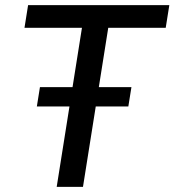

<svg xmlns="http://www.w3.org/2000/svg" viewBox="-20 -725 677 745"><path d="M200 0 298 -617H75L89 -705H637L623 -617H400L302 0ZM123 -312 135 -387H490L478 -312Z"/></svg>

Font: Nunito Sans 10pt SemiCondensed SemiBold
Style: Italic
Weight: 600
Width: 4
Italic angle: -9°
Designer: Vernon Adams
Foundry: Vernon Adams
Version: Version 3.101;gftools[0.9.27]